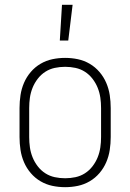

<svg xmlns="http://www.w3.org/2000/svg" viewBox="-20 -768 540 796"><path d="M250 8Q223 8 197 2.5Q171 -3 148 -16.5Q125 -30 107.5 -50.5Q90 -71 79.5 -95.5Q69 -120 65 -146.5Q61 -173 61 -200V-320Q61 -347 65 -373.5Q69 -400 79.5 -424.5Q90 -449 107.5 -469.5Q125 -490 148 -503.5Q171 -517 197 -522.5Q223 -528 250 -528Q277 -528 303 -522.5Q329 -517 352 -503.5Q375 -490 392.5 -469.5Q410 -449 420.5 -424.5Q431 -400 435 -373.5Q439 -347 439 -320V-200Q439 -173 435 -146.5Q431 -120 420.5 -95.5Q410 -71 392.5 -50.5Q375 -30 352 -16.5Q329 -3 303 2.5Q277 8 250 8ZM250 -29Q272 -29 293 -33.5Q314 -38 332 -49.5Q350 -61 363.5 -78.5Q377 -96 385 -116Q393 -136 396 -157Q399 -178 399 -200V-320Q399 -342 396 -363Q393 -384 385 -404Q377 -424 363.5 -441.5Q350 -459 332 -470.5Q314 -482 293 -486.5Q272 -491 250 -491Q228 -491 207 -486.5Q186 -482 168 -470.5Q150 -459 136.5 -441.5Q123 -424 115 -404Q107 -384 104 -363Q101 -342 101 -320V-200Q101 -178 104 -157Q107 -136 115 -116Q123 -96 136.5 -78.5Q150 -61 168 -49.5Q186 -38 207 -33.5Q228 -29 250 -29ZM228 -600 237 -748H281L263 -600Z"/></svg>

Font: Iosevka Curly Extralight
Style: Regular
Weight: 200
Monospace: yes
Designer: Belleve Invis
Foundry: Belleve Invis
Version: Version 22.1.2; ttfautohint (v1.8.4)